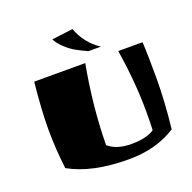

<svg xmlns="http://www.w3.org/2000/svg" viewBox="-125 -804 950 951"><g transform="rotate(-20 350.5 -329.0)"><path d="M558 -168Q558 -326 530 -500H658Q662 -435 662 -310.5Q662 -186 646 -45Q542 22 397 22Q204 22 85 -45Q72 -153 72 -254.5Q72 -356 87 -500H356Q316 -283 314 -83Q356 -45 435 -45Q514 -45 556 -73Q558 -106 558 -168ZM354 -680Q385 -597 457 -550H391Q354 -567 331 -580Q308 -593 282.5 -616Q257 -639 243 -666Z"/></g></svg>

Font: Ruslan Display
Style: Regular
Weight: 400
Version: Version 1.000